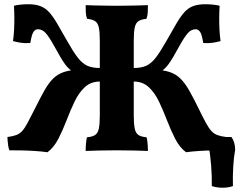

<svg xmlns="http://www.w3.org/2000/svg" viewBox="-20 -703 1132 898"><path d="M850.2 9Q819.8 -13.6 799.2 -54Q778.6 -94.4 761 -140.4Q743.4 -186.4 723.7 -227.7Q704 -269 675.8 -295.3Q647.6 -321.6 605.6 -321.6V-385Q640.8 -385 664.2 -395.6Q687.6 -406.2 708.7 -433.5Q729.8 -460.8 758.2 -511.2Q786 -560.4 805.4 -593.5Q824.8 -626.6 842.5 -646.2Q860.2 -665.8 883.4 -674.5Q906.6 -683.2 941.4 -683.2Q960.2 -683.2 978.5 -681.1Q996.8 -679 1007.2 -676Q1005.6 -651.2 1005.3 -622.4Q1005 -593.6 1006.5 -564.4Q1008 -535.2 1011.6 -510.8Q995.2 -506.2 975.3 -503.1Q955.4 -500 930.6 -501.8Q924 -542.8 915.4 -554.5Q906.8 -566.2 895.6 -566.2Q874 -566.2 857.7 -547.3Q841.4 -528.4 818 -486Q801.2 -455 788.7 -434.1Q776.2 -413.2 766 -399.9Q755.8 -386.6 746.1 -378.5Q736.4 -370.4 724.6 -365.4L700 -378Q744 -375.8 772.9 -366.3Q801.8 -356.8 823.1 -336.2Q844.4 -315.6 864.5 -280.6Q884.6 -245.6 910.4 -192.4Q930 -152.2 943.3 -127.9Q956.6 -103.6 968.5 -90.5Q980.4 -77.4 996.4 -71.4Q1012.4 -65.4 1037.6 -62.2Q1037.6 -57.2 1036.8 -45.8Q1036 -34.4 1034.1 -21.6Q1032.2 -8.8 1028.4 0Q1003.6 0 973.5 0.5Q943.4 1 911.5 3Q879.6 5 850.2 9ZM202.2 9Q173.2 5 141.1 3Q109 1 78.9 0.5Q48.8 0 24 0Q20.2 -8.8 18.3 -21.6Q16.4 -34.4 15.6 -45.8Q14.8 -57.2 14.8 -62.2Q40 -65.4 56 -71.4Q72 -77.4 83.9 -90.5Q95.8 -103.6 108.8 -127.9Q121.8 -152.2 142 -192.4Q168.4 -245.6 188.2 -280.6Q208 -315.6 229.3 -336.2Q250.6 -356.8 279.5 -366.3Q308.4 -375.8 352.4 -378L327.8 -365.4Q316 -370.4 306.3 -378.5Q296.6 -386.6 286.4 -399.9Q276.2 -413.2 263.7 -434.1Q251.2 -455 234.4 -486Q211 -528.4 194.7 -547.3Q178.4 -566.2 156.8 -566.2Q145.6 -566.2 137 -554.5Q128.4 -542.8 121.8 -501.8Q97 -500 77.1 -503.1Q57.2 -506.2 40.8 -510.8Q44.4 -535.2 45.9 -564.4Q47.4 -593.6 47.1 -622.4Q46.8 -651.2 45.2 -676Q55.6 -679 73.9 -681.1Q92.2 -683.2 111 -683.2Q145.8 -683.2 168.7 -674.5Q191.6 -665.8 209.6 -646.2Q227.6 -626.6 247 -593.5Q266.4 -560.4 294.2 -511.2Q322.6 -460.8 343.7 -433.5Q364.8 -406.2 388.2 -395.6Q411.6 -385 446.8 -385V-321.6Q404.8 -321.6 376.6 -295.3Q348.4 -269 328.7 -227.7Q309 -186.4 291.4 -140.4Q273.8 -94.4 253.2 -54.2Q232.6 -14 202.2 9ZM380.6 3Q380.6 -13.6 382.2 -31.8Q383.8 -50 386.8 -61Q411.2 -63 424.2 -71.1Q437.2 -79.2 442 -100.7Q446.8 -122.2 446.8 -163V-514.2Q446.8 -554.4 442 -575.3Q437.2 -596.2 424.5 -604.3Q411.8 -612.4 387.4 -615Q382 -629.6 381.3 -645.7Q380.6 -661.8 380.6 -679Q399.2 -678 424.8 -677.5Q450.4 -677 477.2 -676.5Q504 -676 526.2 -676Q548.4 -676 575.3 -676.5Q602.2 -677 627.8 -677.5Q653.4 -678 671.8 -679Q671.8 -661.8 671.1 -645.7Q670.4 -629.6 665 -615Q640.6 -612.4 627.9 -604.3Q615.2 -596.2 610.4 -575.3Q605.6 -554.4 605.6 -514.2V-163Q605.6 -122.2 610.4 -100.7Q615.2 -79.2 628.2 -71.1Q641.2 -63 665.6 -61Q668.6 -50 670.2 -31.8Q671.8 -13.6 671.8 3Q649.2 2 608.5 1Q567.8 0 526.2 0Q484.6 0 443.4 1Q402.2 2 380.6 3ZM970.6 167.4Q971.6 121.6 967.4 69.5Q963.2 17.4 954.4 -32.6L989.2 -62.2H1062.4Q1079.8 -38 1079.8 -2.8Q1073.6 31.6 1070.9 75.4Q1068.2 119.2 1069.4 167.4Q1048.8 175 1021.6 175Q994.4 175 970.6 167.4Z"/></svg>

Font: Vollkorn
Style: Regular
Weight: 400
Designer: Friedrich Althausen
Foundry: Friedrich Althausen
Version: Version 4.104